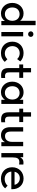

<svg xmlns="http://www.w3.org/2000/svg" viewBox="1568 -2308 748 3923"><g transform="rotate(90 1941.5 -346.0)"><path d="M252 8Q210 8 171.5 -8Q133 -24 103.5 -54Q74 -84 56.5 -127Q39 -170 39 -223Q39 -275 56 -318Q73 -361 102 -391Q131 -421 169.5 -437.5Q208 -454 252 -454Q306 -454 345 -433.5Q384 -413 404 -384V-700H494V0H409V-73Q387 -38 346.5 -15Q306 8 252 8ZM267 -72Q299 -72 324 -83.5Q349 -95 366.5 -114.5Q384 -134 393.5 -160Q403 -186 404 -214V-235Q403 -263 393.5 -288Q384 -313 367 -332Q350 -351 325 -362Q300 -373 269 -373Q240 -373 215 -363Q190 -353 171.5 -334.5Q153 -316 142.5 -288Q132 -260 132 -224Q132 -189 142 -161Q152 -133 170 -113.5Q188 -94 212.5 -83Q237 -72 267 -72Z M633 -446H722V0H633ZM678 -547Q653 -547 636.5 -563Q620 -579 620 -602Q620 -625 636.5 -640Q653 -655 678 -655Q702 -655 717.5 -640Q733 -625 733 -602Q733 -579 717.5 -563Q702 -547 678 -547Z M1063 8Q1010 8 967 -9.5Q924 -27 894 -58Q864 -89 847.5 -131.5Q831 -174 831 -224Q831 -278 849 -320.5Q867 -363 898.5 -393Q930 -423 972 -438.5Q1014 -454 1063 -454Q1116 -454 1161 -436Q1206 -418 1235 -387L1186 -322Q1165 -347 1134 -361Q1103 -375 1067 -375Q1036 -375 1009.5 -364.5Q983 -354 963.5 -335Q944 -316 933 -288Q922 -260 922 -226Q922 -192 933 -163.5Q944 -135 964 -114.5Q984 -94 1011 -82.5Q1038 -71 1071 -71Q1109 -71 1139 -86Q1169 -101 1189 -124L1244 -70Q1215 -35 1169 -13.5Q1123 8 1063 8Z M1296 -446H1370V-607H1458V-446H1570V-366H1458V-163Q1458 -143 1460.5 -127Q1463 -111 1471.5 -99.5Q1480 -88 1494.5 -81.5Q1509 -75 1533 -75Q1552 -75 1573 -78V1Q1559 3 1544.5 4Q1530 5 1516 5Q1438 5 1404 -31.5Q1370 -68 1370 -150V-366H1296Z M1861 8Q1819 8 1780.5 -8Q1742 -24 1712.5 -54Q1683 -84 1665.5 -127Q1648 -170 1648 -223Q1648 -275 1665 -318Q1682 -361 1711 -391Q1740 -421 1778.5 -437.5Q1817 -454 1861 -454Q1919 -454 1959.5 -430.5Q2000 -407 2018 -375V-446H2103V0H2018V-73Q1996 -38 1955.5 -15Q1915 8 1861 8ZM1876 -72Q1909 -72 1934.5 -84.5Q1960 -97 1977.5 -117.5Q1995 -138 2004 -164.5Q2013 -191 2013 -220V-235Q2012 -263 2002.5 -288Q1993 -313 1976 -332Q1959 -351 1934 -362Q1909 -373 1878 -373Q1849 -373 1824 -363Q1799 -353 1780.5 -334.5Q1762 -316 1751.5 -288Q1741 -260 1741 -224Q1741 -189 1751 -161Q1761 -133 1779 -113.5Q1797 -94 1821.5 -83Q1846 -72 1876 -72Z M2200 -446H2274V-607H2362V-446H2474V-366H2362V-163Q2362 -143 2364.5 -127Q2367 -111 2375.5 -99.5Q2384 -88 2398.5 -81.5Q2413 -75 2437 -75Q2456 -75 2477 -78V1Q2463 3 2448.5 4Q2434 5 2420 5Q2342 5 2308 -31.5Q2274 -68 2274 -150V-366H2200Z M2739 7Q2668 7 2623 -40Q2578 -87 2578 -185V-446H2667V-205Q2667 -138 2689.5 -106.5Q2712 -75 2760 -75Q2817 -75 2847.5 -114.5Q2878 -154 2878 -218V-446H2967V0H2883V-72Q2865 -38 2829 -15.5Q2793 7 2739 7Z M3303 -452Q3311 -452 3322 -451.5Q3333 -451 3341 -449V-363Q3316 -368 3292 -368Q3262 -368 3243.5 -358.5Q3225 -349 3214.5 -331Q3204 -313 3200 -288.5Q3196 -264 3196 -234V0H3107V-446H3191V-382Q3203 -408 3229.5 -430Q3256 -452 3303 -452Z M3631 8Q3580 8 3537.5 -8Q3495 -24 3463.5 -54Q3432 -84 3414.5 -126.5Q3397 -169 3397 -222Q3397 -277 3416 -320Q3435 -363 3466.5 -393Q3498 -423 3539.5 -438.5Q3581 -454 3627 -454Q3679 -454 3719.5 -435.5Q3760 -417 3788 -385.5Q3816 -354 3830.5 -313.5Q3845 -273 3845 -229V-204H3485Q3492 -140 3533.5 -104Q3575 -68 3637 -68Q3679 -68 3714.5 -84Q3750 -100 3773 -128L3827 -78Q3794 -35 3742 -13.5Q3690 8 3631 8ZM3621 -377Q3571 -377 3535.5 -348.5Q3500 -320 3489 -270H3755Q3747 -316 3710.5 -346.5Q3674 -377 3621 -377Z"/></g></svg>

Font: Tilda Sans Medium
Style: Regular
Weight: 500
Designer: ParaType Ltd
Foundry: ParaType Ltd
Version: Version 1.009